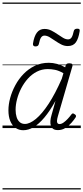

<svg xmlns="http://www.w3.org/2000/svg" viewBox="-20 -1018 662 1526"><path d="M165 17Q130 17 103 -2Q76 -21 61.5 -56.5Q47 -92 47 -141Q47 -188 61 -239.5Q75 -291 102 -341Q129 -391 168 -431Q207 -471 257 -495Q307 -519 368 -519Q400 -519 433.5 -510Q467 -501 498 -483L502 -498Q505 -508 512 -511.5Q519 -515 531 -515Q549 -515 554 -508Q559 -501 555 -490L440 -94Q434 -73 433 -59.5Q432 -46 437 -39Q442 -32 452 -32Q468 -32 484.5 -43.5Q501 -55 517.5 -72.5Q534 -90 547 -108Q553 -116 558.5 -116.5Q564 -117 572 -111Q583 -105 584 -98Q585 -91 581 -85Q569 -66 548 -42Q527 -18 500 -1Q473 16 441 16Q417 16 403.5 7Q390 -2 384.5 -18.5Q379 -35 380.5 -57Q382 -79 390 -105Q398 -132 405.5 -160Q413 -188 421 -216Q376 -135 332.5 -83.5Q289 -32 247.5 -7.5Q206 17 165 17ZM104 -146Q104 -113 112 -87.5Q120 -62 136.5 -47.5Q153 -33 178 -33Q217 -33 265.5 -73Q314 -113 366.5 -193Q419 -273 471 -392L484 -436Q448 -457 417.5 -463Q387 -469 360 -469Q313 -469 273 -448.5Q233 -428 202 -393.5Q171 -359 149 -316.5Q127 -274 115.5 -229.5Q104 -185 104 -146ZM262 -649Q240 -649 242 -671Q251 -729 273 -758.5Q295 -788 334 -788Q363 -788 388.5 -775Q414 -762 437 -746Q460 -730 481 -717.5Q502 -705 521 -705Q539 -705 549 -720.5Q559 -736 566 -770Q570 -790 594 -790Q607 -790 611 -785.5Q615 -781 613 -769Q604 -711 583 -681.5Q562 -652 519 -652Q491 -652 466 -665Q441 -678 418 -694Q395 -710 374 -722.5Q353 -735 333 -735Q317 -735 306.5 -720Q296 -705 289 -669Q287 -659 280.5 -654Q274 -649 262 -649ZM0 478H622V488H0ZM0 -20H622V0H0ZM0 -505H622V-500H0ZM0 -998H622V-988H0Z"/></svg>

Font: Playwrite AU SA Guides
Style: Regular
Weight: 400
Designer: Veronika Burian, José Scaglione
Foundry: TypeTogether
Version: Version 1.003